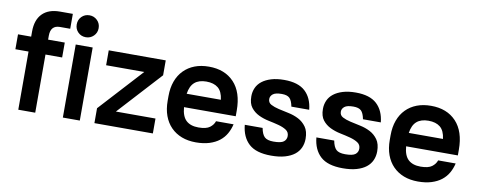

<svg xmlns="http://www.w3.org/2000/svg" viewBox="-62 -997 3230 1294"><g transform="rotate(10 1553.0 -350.5)"><path d="M10 -500H100V-535Q100 -615 142 -657.5Q184 -700 262 -700H350V-598H280Q216 -598 216 -527V-500H330V-398H216V0H100V-398H10Z M405 -500H521V0H405ZM463 -560Q431 -560 409.5 -581.5Q388 -603 388 -635Q388 -667 409.5 -688.5Q431 -710 463 -710Q494 -710 516 -688.5Q538 -667 538 -635Q538 -603 516 -581.5Q494 -560 463 -560Z M631 -500H1021V-398L750 -102H1021V0H621V-102L892 -398H631Z M1316 9Q1262 9 1219 -7.5Q1176 -24 1145 -55.5Q1114 -87 1097.5 -132Q1081 -177 1081 -234V-266Q1081 -323 1097.5 -368Q1114 -413 1145 -444.5Q1176 -476 1219 -492.5Q1262 -509 1316 -509Q1425 -509 1488 -442Q1551 -375 1551 -250V-211H1197Q1202 -148 1232 -120.5Q1262 -93 1316 -93Q1369 -93 1393.5 -111.5Q1418 -130 1426 -155H1546Q1538 -120 1521 -90Q1504 -60 1476 -38Q1448 -16 1408 -3.5Q1368 9 1316 9ZM1316 -407Q1265 -407 1236 -382Q1207 -357 1199 -303H1433Q1426 -359 1396.5 -383Q1367 -407 1316 -407Z M1831 9Q1728 9 1678.5 -36.5Q1629 -82 1621 -165H1743Q1751 -122 1769.5 -104.5Q1788 -87 1831 -87Q1882 -87 1900.5 -101.5Q1919 -116 1919 -140Q1919 -167 1897.5 -181Q1876 -195 1844 -203.5Q1812 -212 1775 -219.5Q1738 -227 1706 -242.5Q1674 -258 1652.5 -285.5Q1631 -313 1631 -362Q1631 -393 1643 -420Q1655 -447 1680 -466.5Q1705 -486 1742.5 -497.5Q1780 -509 1831 -509Q1927 -509 1975 -464.5Q2023 -420 2031 -340H1909Q1901 -381 1884.5 -397Q1868 -413 1831 -413Q1788 -413 1770.5 -399Q1753 -385 1753 -365Q1753 -340 1774.5 -328.5Q1796 -317 1828 -309.5Q1860 -302 1897 -294.5Q1934 -287 1966 -270.5Q1998 -254 2019.5 -224Q2041 -194 2041 -143Q2041 -110 2028.5 -82Q2016 -54 1990.5 -34Q1965 -14 1925.5 -2.5Q1886 9 1831 9Z M2321 9Q2218 9 2168.5 -36.5Q2119 -82 2111 -165H2233Q2241 -122 2259.5 -104.5Q2278 -87 2321 -87Q2372 -87 2390.5 -101.5Q2409 -116 2409 -140Q2409 -167 2387.5 -181Q2366 -195 2334 -203.5Q2302 -212 2265 -219.5Q2228 -227 2196 -242.5Q2164 -258 2142.5 -285.5Q2121 -313 2121 -362Q2121 -393 2133 -420Q2145 -447 2170 -466.5Q2195 -486 2232.5 -497.5Q2270 -509 2321 -509Q2417 -509 2465 -464.5Q2513 -420 2521 -340H2399Q2391 -381 2374.5 -397Q2358 -413 2321 -413Q2278 -413 2260.5 -399Q2243 -385 2243 -365Q2243 -340 2264.5 -328.5Q2286 -317 2318 -309.5Q2350 -302 2387 -294.5Q2424 -287 2456 -270.5Q2488 -254 2509.5 -224Q2531 -194 2531 -143Q2531 -110 2518.5 -82Q2506 -54 2480.5 -34Q2455 -14 2415.5 -2.5Q2376 9 2321 9Z M2836 9Q2782 9 2739 -7.5Q2696 -24 2665 -55.5Q2634 -87 2617.5 -132Q2601 -177 2601 -234V-266Q2601 -323 2617.5 -368Q2634 -413 2665 -444.5Q2696 -476 2739 -492.5Q2782 -509 2836 -509Q2945 -509 3008 -442Q3071 -375 3071 -250V-211H2717Q2722 -148 2752 -120.5Q2782 -93 2836 -93Q2889 -93 2913.5 -111.5Q2938 -130 2946 -155H3066Q3058 -120 3041 -90Q3024 -60 2996 -38Q2968 -16 2928 -3.5Q2888 9 2836 9ZM2836 -407Q2785 -407 2756 -382Q2727 -357 2719 -303H2953Q2946 -359 2916.5 -383Q2887 -407 2836 -407Z"/></g></svg>

Font: Retni Sans
Style: Bold
Weight: 700
Designer: Vitaly Kuzmin
Foundry: ParaType Ltd.
Version: Version 1.00;March 2, 2019;FontCreator 11.5.0.2425 64-bit; t